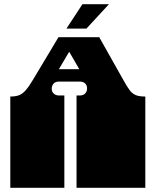

<svg xmlns="http://www.w3.org/2000/svg" viewBox="-20 -893 740 913"><path d="M29 -171V-172Q29 -185 29 -191Q29 -197 29 -209V-260Q29 -269 29 -273.5Q29 -278 29 -282.5Q29 -287 29 -296V-297Q29 -310 29 -316Q29 -322 29 -334V-434Q54 -434 70 -440Q86 -446 101 -462.5Q116 -479 137 -514L258 -716H452L564 -517Q585 -479 597 -463.5Q609 -448 625 -441Q641 -434 671 -434V0H344V-135Q344 -144 344 -148.5Q344 -153 344 -157.5Q344 -162 344 -171V-172Q344 -185 344 -191Q344 -197 344 -209V-260Q344 -269 344 -273.5Q344 -278 344 -282.5Q344 -287 344 -296V-297Q344 -310 344 -316Q344 -322 344 -334V-439H360Q376 -439 385 -448.5Q394 -458 394 -473Q394 -487 385 -496Q376 -505 360 -505H260Q243 -505 234.5 -495Q226 -485 226 -472Q226 -456 236 -447.5Q246 -439 260 -439H286V0H29V-135Q29 -144 29 -148.5Q29 -153 29 -157.5Q29 -162 29 -171ZM357 -564 309 -647 260 -564ZM372 -873H498L391 -757H296Z"/></svg>

Font: Danfo
Style: Regular
Weight: 400
Version: Version 1.000;Glyphs 3.2 (3236)